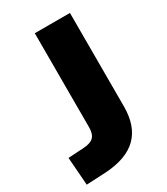

<svg xmlns="http://www.w3.org/2000/svg" viewBox="-183 -784 759 875"><g transform="rotate(-30 197.0 -347.0)"><path d="M-3 -136 79 -141Q116 -143 132 -159Q148 -175 148 -210V-705H333V-213Q333 -110 278 -55.5Q223 -1 111 6L8 11Z"/></g></svg>

Font: wassup Sans
Style: Black
Weight: 900
Version: Version 2.001